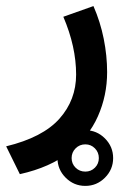

<svg xmlns="http://www.w3.org/2000/svg" viewBox="-39 -299 406 623"><path d="M147.5 213.9Q147.5 176.8 174.1 150.1Q200.7 123.5 237.8 123.5Q274.9 123.5 301.5 150.1Q328.1 176.8 328.1 213.9Q328.1 251 301.5 277.6Q274.9 304.2 237.8 304.2Q200.7 304.2 174.1 277.6Q147.5 251 147.5 213.9ZM193.4 213.9Q193.4 232.4 206.3 245.1Q219.2 257.8 237.8 257.8Q256.3 257.8 269 245.1Q281.7 232.4 281.7 213.9Q281.7 195.3 269 182.4Q256.3 169.4 237.8 169.4Q219.2 169.4 206.3 182.4Q193.4 195.3 193.4 213.9ZM264.2 -279.3Q286.6 -228 297.6 -173.1Q308.6 -118.2 308.6 -64.9Q308.6 10.7 278.8 78.1Q249 145.5 186.5 194.8Q124 244.1 25.4 266.1L-19 175.8Q99.6 147 153.8 86.2Q208 25.4 208 -57.1Q208 -147.5 166.5 -244.6Z"/></svg>

Font: Vazir Medium FD-WOL-UI
Style: Medium-FD-WOL-UI
Weight: 500
Designer: Saber Rastikerdar
Foundry: Saber Rastikerdar
Version: Version 30.0.0